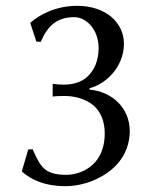

<svg xmlns="http://www.w3.org/2000/svg" viewBox="-20 -630 505 660"><path d="M209 -29C130 -29 119 -59 92 -117L77 -116L55 -41L58 -38C84 -16 127 10 207 10C292 10 426 -48 426 -180C426 -259 365 -315 288 -322V-327C340 -339 406 -397 406 -480C406 -552 344 -610 245 -610C168 -610 112 -576 87 -554L84 -551L105 -487L120 -486C144 -542 176 -571 236 -571C275 -571 319 -530 319 -465C319 -421 304 -389 281 -367C261 -348 232 -339 198 -339C186 -339 175 -340 161 -342V-298C173 -300 194 -300 203 -300C235 -300 273 -291 301 -268C327 -246 340 -211 340 -172C340 -51 245 -29 209 -29Z"/></svg>

Font: Libertinus Sans
Style: Regular
Weight: 400
Designer: Philipp H. Poll, Khaled Hosny
Foundry: Caleb Maclennan
Version: Version 7.050;RELEASE